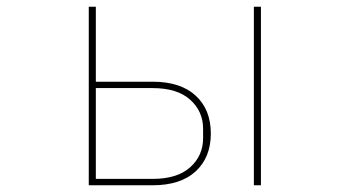

<svg xmlns="http://www.w3.org/2000/svg" viewBox="-20 -551 1040 571"><path d="M244 0V-531H265V-308H434Q517 -308 562 -266.5Q607 -225 607 -154Q607 -83 562 -41.5Q517 0 434 0ZM756 0H735V-531H756ZM434 -19Q507 -19 545.5 -53.5Q584 -88 584 -140V-168Q584 -220 545.5 -254.5Q507 -289 434 -289H265V-19Z"/></svg>

Font: IBM Plex Sans JP Thin
Style: Regular
Weight: 100
Designer: Mike Abbink; Paul van der Laan; Pieter van Rosmalen; Wujin Sim; Yejin Wi; Jinhee Kim; Boomi Park; Yona Kim; Kichan Ma
Foundry: Sandoll Inc.
Version: Version 1.001